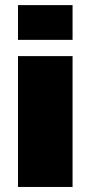

<svg xmlns="http://www.w3.org/2000/svg" viewBox="-20 -741 359 761"><path d="M51.3 -518.6H267.6V0H51.3ZM51.3 -720.7H267.6V-583H51.3Z"/></svg>

Font: Black Ops One [rus by aLiNcE]
Style: Regular
Weight: 400
Designer: James Grieshaber
Foundry: James Grieshaber
Version: Version 1.002;May 25, 2024;FontCreator 13.0.0.2680 64-bit